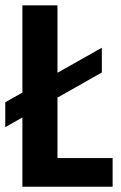

<svg xmlns="http://www.w3.org/2000/svg" viewBox="-20 -708 457 728"><path d="M0 -225.9 366.1 -433.1V-527L0 -320.4ZM64.9 0H407V-108.6H197.9V-687.7H64.9Z"/></svg>

Font: Secuela Black
Style: Regular
Weight: 900
Designer: Fernando Haro
Foundry: deFharo
Version: Version 1.704